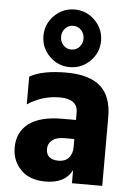

<svg xmlns="http://www.w3.org/2000/svg" viewBox="-56 -858 629 903"><g transform="rotate(5 258.0 -406.0)"><path d="M246 -100Q277 -100 294 -119Q311 -138 311 -171V-208H264Q227 -208 207 -192Q187 -176 187 -151Q187 -100 246 -100ZM318 -62Q286 3 192 3Q118 3 76.5 -39Q35 -81 35 -144Q35 -217 88.5 -257.5Q142 -298 247 -298H311V-333Q311 -397 226 -397Q144 -397 74 -351V-482Q134 -516 247 -516Q355 -516 408 -469.5Q461 -423 461 -325V0H318ZM356 -775Q396 -735 396 -679Q396 -623 356 -583Q316 -543 260 -543Q204 -543 164 -583Q124 -623 124 -679Q124 -735 164 -775Q204 -815 260 -815Q316 -815 356 -775ZM222 -721.5Q207 -705 207 -682Q207 -659 222 -642.5Q237 -626 260 -626Q283 -626 298 -642.5Q313 -659 313 -682Q313 -705 298 -721.5Q283 -738 260 -738Q237 -738 222 -721.5Z"/></g></svg>

Font: Hind Guntur
Style: Bold
Weight: 700
Designer: Manushi Parikh, Hitesh Malaviya
Foundry: Indian Type Foundry
Version: Version 1.002;PS 1.0;hotconv 1.0.86;makeotf.lib2.5.63406; tt